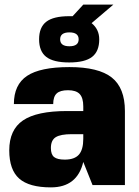

<svg xmlns="http://www.w3.org/2000/svg" viewBox="-20 -800 600 830"><path d="M20 -150Q20 -239 79.5 -279.5Q139 -320 270 -320H340V-340Q340 -377 324.5 -393.5Q309 -410 274 -410Q240 -410 225 -396Q210 -382 210 -350H40Q40 -434 97 -472Q154 -510 280 -510Q406 -510 463 -465Q520 -420 520 -320V0H380L340 -100Q314 10 200 10Q106 10 63 -28Q20 -66 20 -150ZM290 -220Q242 -220 221 -207Q200 -194 200 -160Q200 -132 214 -121Q228 -110 260 -110Q302 -110 321 -131.5Q340 -153 340 -200V-220ZM470 -780 376 -700Q409 -673 409 -630Q409 -578 378 -554Q347 -530 279 -530Q211 -530 180 -554Q149 -578 149 -630Q149 -682 180 -706Q211 -730 279 -730H294L340 -780ZM240 -630Q240 -600 280 -600Q320 -600 320 -630Q320 -660 280 -660Q240 -660 240 -630Z"/></svg>

Font: Fivo Sans Modern Heavy
Style: Regular
Weight: 900
Designer: Alexander Slobzheninov
Foundry: Alexander Slobzheninov
Version: 1.0